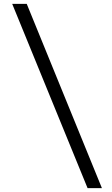

<svg xmlns="http://www.w3.org/2000/svg" viewBox="-20 -770 578 991"><path d="M432 201 43 -750H118L506 201Z"/></svg>

Font: Teachers
Style: Regular
Weight: 400
Designer: Alfredo Marco Pradil, Chank Diesel
Version: Version 1.001